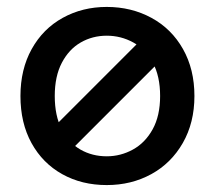

<svg xmlns="http://www.w3.org/2000/svg" viewBox="-20 -527 620 554"><path d="M39 -250Q39 -327 71.5 -385.5Q104 -444 161 -475.5Q218 -507 288 -507Q359 -507 417 -475.5Q475 -444 508 -385.5Q541 -327 541 -250Q541 -173 507.5 -114.5Q474 -56 416.5 -24.5Q359 7 288 7Q216 7 159.5 -24.5Q103 -56 71 -114Q39 -172 39 -250ZM442 -250Q442 -307 421 -346Q400 -385 364.5 -404.5Q329 -424 288 -424Q247 -424 213 -404.5Q179 -385 158.5 -346Q138 -307 138 -250Q138 -193 158 -154Q178 -115 212 -95.5Q246 -76 288 -76Q328 -76 363.5 -95.5Q399 -115 420.5 -154Q442 -193 442 -250ZM414 -439 472 -381 152 -61 94 -119Z"/></svg>

Font: AF Albert Sans Medium
Style: Regular
Weight: 500
Designer: Andreas Rasmussen
Foundry: a.Foundry
Version: Version 1.300;Glyphs 3.2 (3231)